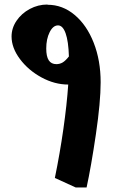

<svg xmlns="http://www.w3.org/2000/svg" viewBox="-20 -816 613 847"><path d="M424 -453Q424 -366 403 -223.5Q382 -81 362 11H314L222 -31Q244 -138 259.5 -246.5Q275 -355 281 -443Q221 -443 163 -474.5Q105 -506 68 -555.5Q31 -605 31 -655Q31 -692 53 -724.5Q75 -757 111.5 -776.5Q148 -796 189 -796L190 -795Q256 -795 309.5 -750Q363 -705 393.5 -627Q424 -549 424 -453ZM284 -567Q282 -634 269.5 -669Q257 -704 236 -704Q214 -704 199 -674Q184 -644 184 -602Q184 -567 195 -550Q206 -533 229 -533H228Q244 -533 256.5 -540.5Q269 -548 284 -567Z"/></svg>

Font: Inknut Antiqua SemiBold
Style: Regular
Weight: 600
Designer: Claus Eggers Sørensen
Foundry: Claus Eggers Sørensen
Version: Version 1.003; ttfautohint (v1.8.2) -l 8 -r 50 -G 200 -x 14 